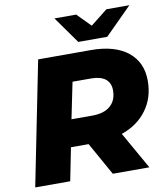

<svg xmlns="http://www.w3.org/2000/svg" viewBox="-96 -990 933 1070"><g transform="rotate(-10 370.0 -454.5)"><path d="M737 -477C737 -413 720 -358 686 -312C652 -265 604 -231 543 -210L662 0H455L351 -186H251L214 0H16L156 -700H455C544 -700 614 -680 663 -641C712 -602 737 -547 737 -477ZM537 -458C537 -487 527 -508 508 -523C489 -537 462 -544 427 -544H323L281 -339H399C443 -339 477 -349 501 -370C525 -391 537 -420 537 -458ZM579 -909H709L557 -757H393L285 -909H408L483 -833Z"/></g></svg>

Font: My Font
Style: Italic
Weight: 500
Designer: Julieta Ulanovsky
Foundry: Julieta Ulanovsky
Version: ""